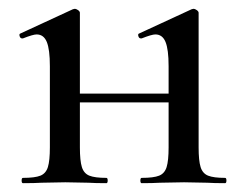

<svg xmlns="http://www.w3.org/2000/svg" viewBox="-20 -415 556 435"><path d="M490 0Q464 0 450 -1L397 -2L342 -1Q327 0 301 0Q298 0 298 -6Q298 -12 301 -12Q328 -12 340.5 -17Q353 -22 357.5 -36.5Q362 -51 362 -81V-183H161V-81Q161 -51 165.5 -36.5Q170 -22 182.5 -17Q195 -12 221 -12Q224 -12 224 -6Q224 0 221 0Q195 0 181 -1L128 -2L74 -1Q59 0 32 0Q29 0 29 -6Q29 -12 32 -12Q59 -12 71.5 -17Q84 -22 88.5 -36.5Q93 -51 93 -81V-265Q93 -303 86 -320Q79 -337 63 -337Q55 -337 32 -328H30Q26 -328 24.5 -333Q23 -338 26 -339L145 -394L149 -395Q153 -395 157 -392Q161 -389 161 -386V-203H362V-265Q362 -303 355 -320Q348 -337 332 -337Q324 -337 301 -328H299Q295 -328 293.5 -333Q292 -338 295 -339L414 -394L418 -395Q422 -395 426 -392Q430 -389 430 -386V-81Q430 -51 434.5 -36.5Q439 -22 451.5 -17Q464 -12 490 -12Q493 -12 493 -6Q493 0 490 0Z"/></svg>

Font: Cormorant Infant Medium
Style: Regular
Weight: 500
Designer: Christian Thalmann (Catharsis Fonts)
Version: Version 3.000